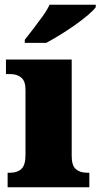

<svg xmlns="http://www.w3.org/2000/svg" viewBox="-20 -786 422 806"><path d="M12 0V-61H24Q53 -61 70 -77Q87 -93 87 -135V-409Q87 -446 69 -460.5Q51 -475 24 -475H5V-536H281V-131Q281 -91 298.5 -76Q316 -61 344 -61H355V0ZM84 -619Q99 -638 119 -664Q139 -690 158.5 -717Q178 -744 188 -766H382V-756Q373 -743 349.5 -723Q326 -703 295 -681Q264 -659 232 -639.5Q200 -620 174 -606H84Z"/></svg>

Font: Noto Serif Devanagari Black
Style: Regular
Weight: 900
Designer: Universal Thirst, Indian Type Foundry and the Monotype Design Team
Foundry: Monotype Imaging Inc.
Version: Version 2.004; ttfautohint (v1.8.4.7-5d5b)